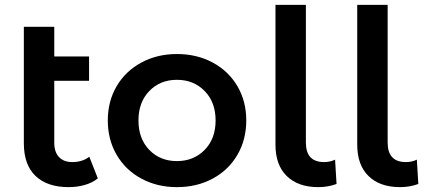

<svg xmlns="http://www.w3.org/2000/svg" viewBox="-20 -762 1742 789"><path d="M382 -29Q360 -11 328.5 -2Q297 7 262 7Q174 7 126 -39Q78 -85 78 -173V-652H203V-530H346V-430H203V-176Q203 -137 222.5 -116.5Q242 -96 277 -96Q319 -96 347 -118Z M423 -267Q423 -346 459.5 -408Q496 -470 561 -505Q626 -540 707 -540Q789 -540 854 -505Q919 -470 955.5 -408Q992 -346 992 -267Q992 -188 955.5 -125.5Q919 -63 854 -28Q789 7 707 7Q626 7 561 -28Q496 -63 459.5 -125.5Q423 -188 423 -267ZM866 -267Q866 -342 821 -388Q776 -434 707 -434Q638 -434 593.5 -388Q549 -342 549 -267Q549 -192 593.5 -146Q638 -100 707 -100Q776 -100 821 -146Q866 -192 866 -267Z M1112 -167V-742H1237V-176Q1237 -96 1312 -96Q1337 -96 1357 -106L1363 -6Q1328 7 1288 7Q1205 7 1158.5 -38.5Q1112 -84 1112 -167Z M1448 -167V-742H1573V-176Q1573 -96 1648 -96Q1673 -96 1693 -106L1699 -6Q1664 7 1624 7Q1541 7 1494.5 -38.5Q1448 -84 1448 -167Z"/></svg>

Font: Montserrat Alternates SemiBold
Style: Regular
Weight: 600
Designer: Julieta Ulanovsky
Foundry: Julieta Ulanovsky
Version: Version 7.200